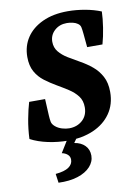

<svg xmlns="http://www.w3.org/2000/svg" viewBox="-88 -644 645 902"><g transform="rotate(-10 234.5 -193.0)"><path d="M197 13Q148 13 101 3Q54 -7 18 -26Q20 -74 28.5 -119.5Q37 -165 47 -198H123L127 -119Q128 -100 130.5 -88Q133 -76 146 -65Q159 -54 177 -48.5Q195 -43 211 -43Q249 -43 274.5 -66Q300 -89 300 -128Q300 -160 283.5 -181.5Q267 -203 241.5 -219.5Q216 -236 187.5 -252.5Q159 -269 133 -288.5Q107 -308 91 -336.5Q75 -365 75 -407Q75 -459 101.5 -499Q128 -539 178.5 -562.5Q229 -586 299 -586Q339 -586 381 -578.5Q423 -571 457 -557Q456 -524 449.5 -481.5Q443 -439 433 -404H360L354 -468Q352 -489 349.5 -500.5Q347 -512 336 -519Q328 -525 314 -528.5Q300 -532 285 -532Q250 -532 226.5 -510.5Q203 -489 203 -457Q203 -429 219.5 -409Q236 -389 261.5 -373.5Q287 -358 316.5 -341.5Q346 -325 371.5 -304Q397 -283 413.5 -252.5Q430 -222 430 -178Q430 -119 400 -76Q370 -33 317.5 -10Q265 13 197 13ZM253 -15 222 29Q254 34 272.5 53Q291 72 291 101Q291 130 269.5 153.5Q248 177 209 189.5Q170 202 117 200L111 157Q154 153 174 139Q194 125 194 103Q194 88 183 78.5Q172 69 156 66L206 -15Z"/></g></svg>

Font: Rasa
Style: Bold Italic
Weight: 700
Italic angle: -7.10001°
Designer: Anna Giedrys (Yrsa+Rasa design), David Brezina (Yrsa art-direction, Rasa art-direction, design)
Foundry: Rosetta Type Foundry
Version: Version 2.004